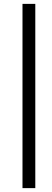

<svg xmlns="http://www.w3.org/2000/svg" viewBox="-20 -798 269 990"><path d="M162 -778V172H96V-778Z"/></svg>

Font: Ekushey Mukto
Style: Regular
Weight: 400
Designer: Al Mamun Sumon
Foundry: Al Mamun Sumon
Version: Version 1.0